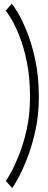

<svg xmlns="http://www.w3.org/2000/svg" viewBox="-20 -774 253 1011"><path d="M44.5 216.5 11 179Q16.5 171.5 36.5 136.2Q56.5 101 80 42.5Q103.5 -16 120.8 -93.5Q138 -171 138 -263Q138 -366.5 121.5 -447Q105 -527.5 82 -585Q59 -642.5 38.5 -675.8Q18 -709 10 -718L42.5 -754.5Q48.5 -748 70.8 -712.2Q93 -676.5 119.2 -613.5Q145.5 -550.5 165 -462.2Q184.5 -374 184.5 -263Q184.5 -166 165.5 -82Q146.5 2 120.5 66.5Q94.5 131 72.5 170Q50.5 209 44.5 216.5Z"/></svg>

Font: Imbue 10pt Black
Style: Regular
Weight: 900
Designer: Tyler Finck
Foundry: Etcetera Type Company
Version: Version 1.102; ttfautohint (v1.8.3)